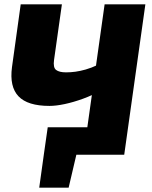

<svg xmlns="http://www.w3.org/2000/svg" viewBox="-20 -710 696 881"><path d="M199 -126H567L549 0H181ZM182 -7H332L295 151H160ZM264 -690 228 -435Q223 -400 237.5 -389Q252 -378 283 -378Q305 -378 326.5 -381Q348 -384 373 -391Q398 -398 428 -412L441 -294Q405 -273 361 -257Q317 -241 277 -232.5Q237 -224 207 -224Q107 -224 65 -268Q23 -312 35 -402L75 -690ZM647 -690 550 0H363L460 -690Z"/></svg>

Font: Exo 2 ExtraBold
Style: Italic
Weight: 800
Italic angle: -8°
Designer: Natanael Gama
Foundry: Natanael Gama
Version: Version 2.010